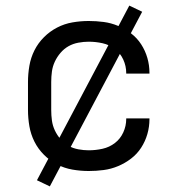

<svg xmlns="http://www.w3.org/2000/svg" viewBox="-20 -603 640 686"><path d="M297 8Q268 8 239 3Q210 -2 184 -15.5Q158 -29 137 -50Q116 -71 103 -97Q90 -123 85 -152Q80 -181 80 -210V-310Q80 -339 85 -368Q90 -397 103 -423Q116 -449 137 -470Q158 -491 184 -504.5Q210 -518 239 -523Q268 -528 297 -528Q324 -528 350.5 -524.5Q377 -521 402 -510.5Q427 -500 448.5 -483.5Q470 -467 484.5 -444.5Q499 -422 506.5 -396Q514 -370 514 -343V-340H431V-342Q431 -367 420.5 -390Q410 -413 390.5 -428Q371 -443 346.5 -448.5Q322 -454 297 -454Q279 -454 260 -450.5Q241 -447 225 -438Q209 -429 196.5 -414.5Q184 -400 176 -383Q168 -366 165.5 -347.5Q163 -329 163 -310V-210Q163 -191 165.5 -172.5Q168 -154 176 -137Q184 -120 196.5 -105.5Q209 -91 225 -82Q241 -73 260 -69.5Q279 -66 297 -66Q322 -66 346.5 -71.5Q371 -77 390.5 -92Q410 -107 420.5 -130Q431 -153 431 -178V-180H514V-177Q514 -150 506.5 -124Q499 -98 484.5 -75.5Q470 -53 448.5 -36.5Q427 -20 402 -9.5Q377 1 350.5 4.5Q324 8 297 8ZM158 63 112 41 442 -583 488 -561Z"/></svg>

Font: R Plex Mono
Style: Regular
Weight: 400
Monospace: yes
Designer: Belleve Invis
Foundry: Belleve Invis
Version: Version 31.8.0